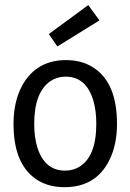

<svg xmlns="http://www.w3.org/2000/svg" viewBox="-20 -740 523 770"><path d="M241.2 -55.7Q159.2 -55.7 129.9 -148.4Q117.2 -189.5 117.2 -243.2Q117.2 -370.1 182.6 -415Q210 -432.6 243.2 -432.6Q326.2 -432.6 354.5 -335.9Q366.2 -295.9 366.2 -243.2Q366.2 -111.3 296.9 -70.3Q271.5 -55.7 241.2 -55.7ZM245.1 -499Q126 -499 69.3 -397.5Q34.2 -333 34.2 -243.2Q34.2 -75.2 133.8 -15.6Q178.7 10.7 238.3 10.7Q364.3 10.7 418 -96.7Q449.2 -158.2 449.2 -243.2Q449.2 -409.2 353.5 -469.7Q307.6 -499 245.1 -499ZM378.9 -658.2 334 -719.7 175.8 -603.5 210 -553.7Z"/></svg>

Font: Yaldevi Colombo Medium
Style: Regular
Weight: 500
Designer: Sol Matas, Denzil Rajitha, Kosala Senevirathne and Pathum Egodawatta
Foundry: Mooniak
Version: Version 1.020 ; ttfautohint (v1.6)